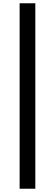

<svg xmlns="http://www.w3.org/2000/svg" viewBox="-20 -871 336 1174"><path d="M100 283H196V-851H100Z"/></svg>

Font: Kinto Sans
Style: Bold
Weight: 700
Designer: Authors: Ryoko NISHIZUKA  (kana & ideographs); Paul D. Hunt (Latin, Greek & Cyrillic); Wenlong ZHANG  (bopomofo); Sandol
Foundry: Adobe Systems Incorporated, ookami Inc.
Version: Version 0.001